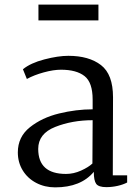

<svg xmlns="http://www.w3.org/2000/svg" viewBox="-20 -797 600 829"><path d="M57 0ZM468 -377 467 -40H529V-9Q512 0 488 5.5Q464 11 439 11Q406 11 395.5 -3Q385 -17 385 -55Q329 12 218 12Q173 12 136 -7.5Q99 -27 78 -61.5Q57 -96 57 -139Q57 -206 109 -247.5Q161 -289 235 -307Q309 -325 380 -325V-367Q380 -441 345 -468.5Q310 -496 243 -496Q211 -496 169 -484.5Q127 -473 96 -456L79 -498Q112 -525 171.5 -540.5Q231 -556 275 -556Q364 -556 416 -516Q468 -476 468 -377ZM145 -154Q145 -46 265 -46Q298 -46 330 -60.5Q362 -75 379 -91L380 -278Q292 -278 218.5 -249Q145 -220 145 -154ZM405 -777V-709H146V-777Z"/></svg>

Font: Grenzecho Serif
Style: Serif-Regular
Weight: 400
Designer: Dan Reynolds
Foundry: Dan Reynolds
Version: Version 1.001; ttfautohint (v1.1) -l 5 -r 5 -G 72 -x 0 -D la